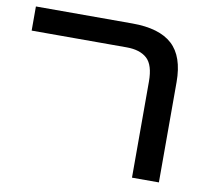

<svg xmlns="http://www.w3.org/2000/svg" viewBox="-70 -673 826 752"><g transform="rotate(10 343.5 -297.5)"><path d="M501 0V-382Q501 -448 473 -473.5Q445 -499 392 -499H14V-595H398Q505 -595 556.5 -548Q608 -501 608 -399V0Z"/></g></svg>

Font: Noto Sans Hebrew Medium
Style: Regular
Weight: 500
Designer: Monotype Design Team
Foundry: Monotype Imaging Inc.
Version: Version 2.003